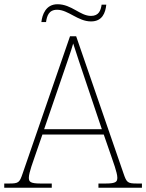

<svg xmlns="http://www.w3.org/2000/svg" viewBox="-24 -885 689 905"><path d="M405 -784C458 -784 473 -824 477 -863H455C451 -836 442 -810 405 -810C353 -810 314 -865 247 -865C192 -865 175 -816 171 -781H193C197 -808 205 -839 245 -839C298 -839 343 -784 405 -784ZM-4 0H220V-20H167C117 -20 112 -29 112 -48C112 -71 134 -129 140 -147L176 -251H465L501 -147C507 -129 529 -71 529 -48C529 -29 524 -20 474 -20H440V0H645V-20H623C577 -20 573 -24 558 -68L335 -714H306L83 -68C68 -24 64 -20 18 -20H-4ZM184 -276 266 -515C281 -560 313 -649 321 -680C335 -638 360 -559 379 -505L456 -276Z"/></svg>

Font: Noto Serif Gurmukhi Thin
Style: Regular
Weight: 100
Designer: Vaibhav Singh and the Monotype Design Team
Foundry: Monotype Imaging Inc.
Version: Version 2.004